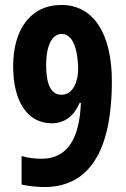

<svg xmlns="http://www.w3.org/2000/svg" viewBox="-20 -744 509 774"><path d="M431 -415C431 -610 356 -724 228 -724C102 -724 33 -624 33 -477C33 -340 87 -247 189 -247C240 -247 278 -276 301 -329H306C301 -191 255 -104 148 -104C119 -104 91 -108 67 -115V0C94 6 128 10 159 10C361 10 431 -172 431 -415ZM229 -607C286 -607 295 -510 295 -464C295 -419 276 -362 228 -362C187 -362 166 -402 166 -480C166 -566 192 -607 229 -607Z"/></svg>

Font: Noto Sans Armenian ExtraCondensed
Style: Regular
Weight: 400
Width: 2
Designer: Monotype Design Team
Foundry: Monotype Imaging Inc.
Version: Version 2.008